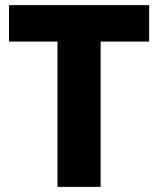

<svg xmlns="http://www.w3.org/2000/svg" viewBox="-20 -728 616 748"><path d="M561 -708H15V-566H204V0H372V-566H561Z"/></svg>

Font: UULA Sans
Style: Bold
Weight: 700
Designer: Mohamed Gaber, Laura Garcia Mut
Foundry: Kief Type Foundry
Version: Version 3.006;hotconv 1.0.109;makeotfexe 2.5.65596